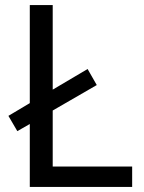

<svg xmlns="http://www.w3.org/2000/svg" viewBox="-20 -734 564 754"><path d="M97 0V-247L48 -219L13 -279L97 -329V-714H187V-382L324 -463L360 -400L187 -300V-80H499V0Z"/></svg>

Font: Noto Sans Devanagari
Style: Regular
Weight: 400
Designer: Jelle Bosma - Monotype Design Team
Foundry: Monotype Imaging Inc.
Version: Version 2.003